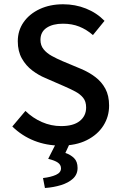

<svg xmlns="http://www.w3.org/2000/svg" viewBox="-20 -687 579 922"><path d="M271.5 12.2Q203.6 12.2 144.3 -11.2Q85 -34.7 39.1 -79.6L102.1 -154.3Q137.2 -120.1 181.4 -100.8Q225.6 -81.5 273.4 -81.5Q332.5 -81.5 363 -106Q393.6 -130.4 393.6 -170.9Q393.6 -199.7 379.4 -217.3Q365.2 -234.9 341.3 -247.6Q317.4 -260.3 287.1 -273.4L197.3 -312.5Q165.5 -325.7 135 -348.6Q104.5 -371.6 85 -406.2Q65.4 -440.9 65.4 -488.8Q65.4 -540.5 93.5 -580.6Q121.6 -620.6 170.9 -643.6Q220.2 -666.5 283.2 -666.5Q341.3 -666.5 392.8 -646Q444.3 -625.5 481.9 -586.9L426.3 -518.6Q395.5 -545.4 360.6 -559.3Q325.7 -573.2 282.2 -573.2Q233.4 -573.2 203.9 -553.5Q174.3 -533.7 174.3 -495.6Q174.3 -468.8 189.5 -450.2Q204.6 -431.6 228.5 -418.5Q252.4 -405.3 278.8 -394L368.7 -356.4Q407.2 -340.3 437.7 -317.1Q468.3 -293.9 486.1 -260.7Q503.9 -227.5 503.9 -179.7Q503.9 -127 476.3 -83.5Q448.7 -40 396.7 -13.9Q344.7 12.2 271.5 12.2ZM195.8 215.8 186.5 168Q224.6 163.6 248.8 152.6Q272.9 141.6 272.9 121.6Q272.9 104.5 258.1 94Q243.2 83.5 211.4 75.7L251.5 -3.4H317.4L293.9 47.4Q318.8 55.7 335.7 72.3Q352.5 88.9 352.5 119.6Q352.5 150.4 330.6 170.7Q308.6 190.9 272.9 201.9Q237.3 212.9 195.8 215.8Z"/></svg>

Font: Varta Light
Style: Bold
Weight: 700
Version: Version 1.004